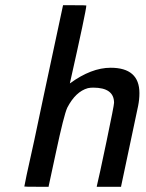

<svg xmlns="http://www.w3.org/2000/svg" viewBox="-20 -714 557 734"><path d="M416 -321Q416 -379 336 -379Q326 -379 316 -377Q269 -364 237 -302Q224 -273 194 -132L166 -2V0H119Q73 0 73 -1L82 -46Q92 -90 111 -177.5Q130 -265 147 -348L221 -694H265Q310 -694 310 -693Q310 -675 247 -395Q329 -455 403 -455Q513 -455 513 -358Q513 -334 508 -309Q507 -304 475.5 -155.5Q444 -7 443 -2V0H350V-2Q358 -34 387 -172.5Q416 -311 416 -321Z"/></svg>

Font: KaTeX_SansSerif
Style: Italic
Weight: 400
Version: Version 1.1; ttfautohint (v1.3)